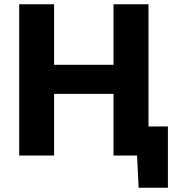

<svg xmlns="http://www.w3.org/2000/svg" viewBox="-20 -733 831 905"><path d="M70.5 0V-713H235V-427.5H515V-713H680V-137H771.5V152H633.5L626 0H515V-290.5H235V0Z"/></svg>

Font: Heraclito
Style: Bold
Weight: 700
Designer: Kostas Bartsokas (font) & Cristiano Sobral (main changes)
Foundry: Kostas Bartsokas (font) & Cristiano Sobral (main changes)
Version: Version 1.00;July 8, 2020;FontCreator 13.0.0.2655 64-bit